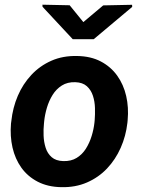

<svg xmlns="http://www.w3.org/2000/svg" viewBox="-20 -772 587 802"><path d="M25.9 -255.9 27.3 -266.1Q33.2 -322.3 54.4 -371.8Q75.7 -421.4 111.1 -459.2Q146.5 -497.1 194.6 -518.3Q242.7 -539.6 302.7 -538.1Q359.9 -537.1 401.4 -515.1Q442.9 -493.2 469.5 -456.1Q496.1 -418.9 507.1 -371.1Q518.1 -323.2 513.2 -270L512.2 -259.3Q505.9 -203.6 484.1 -154.5Q462.4 -105.5 427 -68.1Q391.6 -30.8 343.3 -9.8Q294.9 11.2 235.8 9.8Q179.7 8.8 137.7 -12.9Q95.7 -34.7 69.3 -71.5Q43 -108.4 32.2 -155.8Q21.5 -203.1 25.9 -255.9ZM164.6 -266.1 163.6 -255.4Q161.1 -231.9 162.1 -205.3Q163.1 -178.7 170.7 -154.8Q178.2 -130.9 195.8 -115.5Q213.4 -100.1 244.1 -99.1Q276.9 -98.1 300.3 -112.5Q323.7 -127 338.9 -151.1Q354 -175.3 362.8 -203.9Q371.6 -232.4 374.5 -259.8L375.5 -270Q377.4 -293.5 376.7 -320.6Q376 -347.7 368.2 -371.8Q360.4 -396 342.8 -411.9Q325.2 -427.7 294.4 -428.7Q261.7 -429.7 238.3 -414.8Q214.8 -399.9 199.7 -375.5Q184.6 -351.1 176 -322.3Q167.5 -293.5 164.6 -266.1ZM271 -750 328.1 -679.7 411.1 -749.5 531.7 -752 532.2 -743.2 371.6 -608.4H283.7L157.7 -743.7L157.2 -752.4Z"/></svg>

Font: Roboto
Style: Bold Italic
Weight: 700
Italic angle: -12°
Designer: Christian Robertson
Foundry: Google
Version: Version 3.0